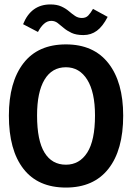

<svg xmlns="http://www.w3.org/2000/svg" viewBox="-20 -833 590 865"><path d="M277 12Q151 12 85.5 -72.5Q20 -157 20 -312Q20 -463 85.5 -548Q151 -633 277 -633Q402 -633 468.5 -548Q535 -463 535 -312Q535 -157 468.5 -72.5Q402 12 277 12ZM277 -91Q338 -91 373 -145.5Q408 -200 408 -313Q408 -418 373 -474Q338 -530 277 -530Q214 -530 180.5 -474Q147 -418 147 -313Q147 -200 180.5 -145.5Q214 -91 277 -91ZM399 -793 465 -757Q443 -714 416.5 -694.5Q390 -675 356 -675Q323 -675 302 -685Q281 -695 266.5 -707.5Q252 -720 239.5 -729.5Q227 -739 211 -739Q193 -739 178 -725.5Q163 -712 151 -689L84 -724Q120 -813 207 -813Q236 -813 256 -804Q276 -795 290.5 -782.5Q305 -770 318.5 -761Q332 -752 349 -752Q367 -752 377.5 -763Q388 -774 399 -793Z"/></svg>

Font: Inconsolata SemiExpanded ExtraBold
Style: Regular
Weight: 800
Width: 6
Monospace: yes
Designer: Raph Levien, Cyreal, Brenton Simpson
Foundry: Raph Levien, Cyreal, Google
Version: Version 3.001; ttfautohint (v1.8.2.53-6de2)